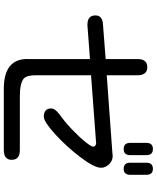

<svg xmlns="http://www.w3.org/2000/svg" viewBox="76 -900 848 1040"><g transform="rotate(90 500.0 -380.0)"><path d="M787.1 -784.2Q820.3 -784.2 820.3 -749V-661.1Q820.3 -626 787.1 -626Q753.9 -626 753.9 -661.1V-749Q753.9 -784.2 787.1 -784.2ZM894.5 -784.2Q926.8 -784.2 926.8 -749V-661.1Q926.8 -626 894.5 -626Q861.3 -626 861.3 -661.1V-749Q861.3 -784.2 894.5 -784.2ZM343.8 -753.9Q387.7 -753.9 387.7 -700.2V-534.2L804.7 -564.5L825.2 -566.4Q850.6 -566.4 869.6 -546.9Q888.7 -527.3 888.7 -503.9Q888.7 -466.8 832 -392.1Q775.4 -317.4 707.5 -255.4Q639.6 -193.4 612.3 -193.4Q567.4 -193.4 567.4 -233.4Q567.4 -253.9 599.6 -278.3Q639.6 -306.6 680.2 -345.2Q720.7 -383.8 747.6 -417Q774.4 -450.2 774.4 -460.9Q774.4 -473.6 757.8 -476.6H754.9L387.7 -449.2V-147.5Q387.7 -101.6 405.3 -85Q429.7 -63.5 502.9 -63.5H793Q845.7 -63.5 845.7 -19.5Q845.7 23.4 793 23.4H469.7Q293.9 26.4 299.8 -112.3V-443.4L119.1 -429.7H113.3Q63.5 -429.7 63.5 -472.7Q63.5 -510.7 111.3 -513.7L299.8 -528.3V-700.2Q299.8 -753.9 343.8 -753.9Z"/></g></svg>

Font: jf-openhuninn-1.1
Style: Regular
Weight: 400
Designer: [Kosugi Maru]
      Designed by Motoya company      

      [Varela Round]
      Joe Prince(Latin component); Avraham Co
Foundry: justfont CO.,LTD.
Version: 1.1